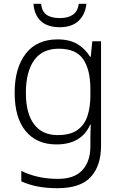

<svg xmlns="http://www.w3.org/2000/svg" viewBox="-20 -749 639 1009"><path d="M283 -542Q345 -542 386.5 -517.5Q428 -493 453 -451H457L465 -532H511V17Q511 122 457 181Q403 240 282 240Q222 240 175.5 230.5Q129 221 92 204V149Q129 168 178 179.5Q227 191 284 191Q371 191 413 145Q455 99 455 20V-11Q455 -32 455.5 -53.5Q456 -75 457 -94H454Q408 10 276 10Q173 10 115 -60Q57 -130 57 -262Q57 -391 115 -466.5Q173 -542 283 -542ZM289 -493Q202 -493 159 -432Q116 -371 116 -261Q116 -153 159 -96Q202 -39 283 -39Q349 -39 386.5 -65.5Q424 -92 439.5 -139Q455 -186 455 -246V-281Q455 -382 417.5 -437.5Q380 -493 289 -493ZM434 -729Q428 -672 392.5 -639Q357 -606 294 -606Q229 -606 194.5 -638.5Q160 -671 156 -729H196Q200 -689 224.5 -671.5Q249 -654 295 -654Q338 -654 363.5 -672Q389 -690 394 -729Z"/></svg>

Font: Noto Sans Arabic Light
Style: Regular
Weight: 300
Designer: Monotype Design Team, Nadine Chahine, Nizar Qandah and Khaled Hosny
Foundry: Monotype Imaging Inc.
Version: Version 2.012; ttfautohint (v1.8.4.7-5d5b)